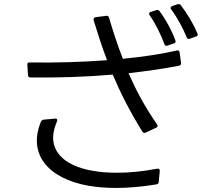

<svg xmlns="http://www.w3.org/2000/svg" viewBox="-20 -884 1040 947"><path d="M947 -704C955 -706 957 -712 954 -719C934 -766 902 -820 872 -858C868 -864 863 -865 856 -863L829 -854C821 -851 819 -845 824 -838C855 -797 882 -745 901 -700C904 -693 909 -690 916 -693ZM838 -670C845 -672 848 -677 845 -685C828 -732 798 -788 767 -829C763 -834 758 -836 751 -834L723 -825C715 -822 713 -816 718 -809C747 -768 774 -712 791 -666C794 -659 799 -656 806 -659ZM118 -513C118 -506 123 -502 130 -502C270 -500 407 -505 536 -516C574 -426 619 -337 682 -235C686 -228 692 -227 699 -230L750 -254C758 -257 759 -263 755 -270C694 -357 649 -443 614 -523C703 -533 787 -545 864 -560C871 -562 874 -567 873 -574L866 -625C865 -633 860 -637 853 -635C779 -618 688 -604 586 -594C562 -655 536 -734 518 -796C516 -804 511 -807 504 -806L451 -799C443 -798 440 -792 442 -784C461 -722 485 -646 508 -587C387 -578 256 -574 126 -576C118 -577 114 -572 115 -564ZM415 32C456 39 503 43 553 43C614 43 680 37 748 26C758 25 763 20 763 13L768 -40C769 -49 764 -53 755 -52C684 -38 617 -32 557 -32C513 -32 472 -35 435 -42C291 -67 201 -149 261 -285C265 -294 261 -300 252 -299L196 -294C189 -293 185 -290 182 -284C116 -125 216 -4 415 32Z"/></svg>

Font: LINE Seed JP App_OTF Regular
Style: Regular
Weight: 400
Designer: LY Corporation & Fontrix & Fontworks
Version: Version 1.002